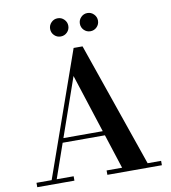

<svg xmlns="http://www.w3.org/2000/svg" viewBox="-100 -1037 998 1122"><g transform="rotate(-10 399.0 -476.0)"><path d="M212 -230V-256H532.5V-230ZM433 -764.5 689 -26H769V0H445.5V-26H537.5L351 -603L149.5 -26H250V0H29.5V-26H119.5L380 -764.5ZM494 -843.5Q472 -843.5 456.2 -859.2Q440.5 -875 440.5 -897.5Q440.5 -919.5 456.2 -935.5Q472 -951.5 494 -951.5Q516.5 -951.5 532.2 -935.5Q548 -919.5 548 -897.5Q548 -875 532.2 -859.2Q516.5 -843.5 494 -843.5ZM318 -843.5Q295.5 -843.5 279.8 -859.2Q264 -875 264 -897.5Q264 -919.5 279.8 -935.5Q295.5 -951.5 318 -951.5Q340.5 -951.5 356.2 -935.5Q372 -919.5 372 -897.5Q372 -875 356.2 -859.2Q340.5 -843.5 318 -843.5Z"/></g></svg>

Font: Bodoni Moda SC 9pt SemiBold
Style: Regular
Weight: 600
Designer: Owen Earl
Foundry: indestructible type
Version: Version 2.005